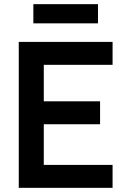

<svg xmlns="http://www.w3.org/2000/svg" viewBox="-20 -901 600 921"><path d="M70 -700H520V-590H190V-415H460V-305H190V-110H520V0H70ZM140 -881H450V-789H140Z"/></svg>

Font: PT Root UI Bold
Style: Regular
Weight: 700
Designer: Vitaly Kuzmin
Foundry: ParaType Ltd.
Version: Version 2.000G